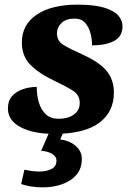

<svg xmlns="http://www.w3.org/2000/svg" viewBox="-20 -566 574 826"><path d="M213 10Q123 10 68.5 -19Q14 -48 14 -99Q14 -132 31.5 -152Q49 -172 77.5 -182Q106 -192 138 -192Q138 -156 147.5 -124.5Q157 -93 177.5 -74Q198 -55 233 -55Q272 -55 297.5 -73Q323 -91 323 -123Q323 -157 295 -175Q267 -193 213 -219Q147 -250 110.5 -287.5Q74 -325 74 -383Q74 -460 138 -503Q202 -546 313 -546Q386 -546 428.5 -533Q471 -520 489 -499Q507 -478 507 -453Q507 -410 472 -390.5Q437 -371 376 -371Q376 -398 369 -424Q362 -450 346 -468Q330 -486 301 -486Q264 -486 244.5 -467Q225 -448 225 -423Q225 -390 252.5 -373Q280 -356 334 -332Q409 -298 439.5 -260Q470 -222 470 -168Q470 -84 406 -37Q342 10 213 10ZM166 240Q135 240 112.5 236Q90 232 71 226L85 164Q122 172 149 172Q180 172 201.5 161Q223 150 223 125Q223 107 203.5 95.5Q184 84 157 83L197 -9H258L239 34Q280 39 306 62Q332 85 332 117Q332 160 308 187Q284 214 246 227Q208 240 166 240Z"/></svg>

Font: Noto Serif ExtraBold
Style: Italic
Weight: 800
Italic angle: -12°
Designer: Monotype Design Team
Foundry: Monotype Imaging Inc.
Version: Version 2.013